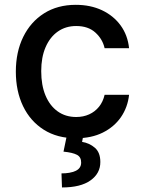

<svg xmlns="http://www.w3.org/2000/svg" viewBox="-20 -573 608 811"><path d="M301.1 11Q221.9 11 165 -25Q108 -61.1 77.4 -124.6Q46.9 -188.2 46.9 -270.2Q46.9 -353.3 78.1 -417.1Q109.4 -480.8 166.2 -516.7Q223 -552.6 300.1 -552.6Q362.2 -552.6 410.9 -529.7Q459.5 -506.7 489.5 -465.6Q519.5 -424.4 525.2 -369.3H421.9Q413.4 -407.7 383 -435.4Q352.6 -463.1 301.8 -463.1Q257.5 -463.1 224.3 -439.8Q191.1 -416.5 172.6 -373.8Q154.1 -331 154.1 -272.7Q154.1 -213.1 172.2 -169.7Q190.3 -126.4 223.5 -102.6Q256.7 -78.8 301.8 -78.8Q332 -78.8 356.7 -90Q381.4 -101.2 398.3 -122.2Q415.1 -143.1 421.9 -172.6H525.2Q519.5 -119.7 490.8 -78.1Q462 -36.6 413.9 -12.8Q365.8 11 301.1 11ZM262.8 -2.8H332.4L326.7 26.3Q357.6 31.2 380.7 51.1Q403.8 71 403.8 111.2Q404.1 159.1 362.4 188.9Q320.7 218.8 241.8 218.8L239.7 159.4Q276.6 159.4 299.5 148.8Q322.4 138.1 322.8 114.3Q323.2 90.6 305.2 81Q287.3 71.4 248.2 67.5Z"/></svg>

Font: InterMG Medium
Style: Regular
Weight: 500
Designer: Rasmus Andersson
Foundry: rsms
Version: Version 3.019;December 26, 2023;FontCreator 15.0.0.2955 64-b